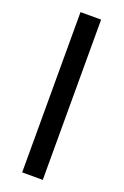

<svg xmlns="http://www.w3.org/2000/svg" viewBox="-138 -744 507 788"><g transform="rotate(20 115.0 -350.0)"><path d="M160 -700V0H70V-700Z"/></g></svg>

Font: Cuprum
Style: Regular
Weight: 400
Designer: Jovanny Lemonad
Foundry: Jovanny Lemonad
Version: Version 1.002